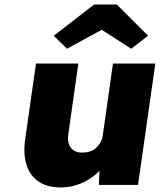

<svg xmlns="http://www.w3.org/2000/svg" viewBox="-20 -812 702 843"><path d="M248 11Q188 11 150 -14.5Q112 -40 96.5 -88Q81 -136 91 -204L138 -533H324L280 -223Q276 -197 282.5 -179Q289 -161 303.5 -151.5Q318 -142 341 -142Q359 -142 374.5 -147Q390 -152 401.5 -162.5Q413 -173 421 -186.5Q429 -200 431 -216L476 -533H662L586 0H414L419 -108L456 -120Q440 -83 407.5 -53Q375 -23 333.5 -6Q292 11 248 11ZM274 -598 216 -655 393 -792H493L630 -655L556 -598L413 -690H443Z"/></svg>

Font: Lexend ExtBd
Style: Italic
Weight: 800
Italic angle: -8.13011°
Designer: Bonnie Shaver-Troup, Thomas Jockin
Foundry: Lexend
Version: Version 1.007